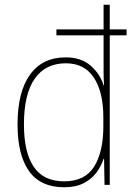

<svg xmlns="http://www.w3.org/2000/svg" viewBox="-20 -780 568 810"><path d="M251 10Q151 10 102.5 -58Q54 -126 54 -255Q54 -392 106.5 -465Q159 -538 257 -538Q323 -538 363 -502.5Q403 -467 417 -420H419Q417 -448 417 -474Q417 -500 417 -526V-631H218V-656H417V-760H443V-656H514V-631H443V0H421L419 -110H417Q407 -79 386.5 -51.5Q366 -24 332.5 -7Q299 10 251 10ZM251 -15Q338 -15 377 -77Q416 -139 416 -248V-284Q416 -392 376 -452.5Q336 -513 258 -513Q172 -513 126.5 -448Q81 -383 81 -255Q81 -137 122.5 -76Q164 -15 251 -15Z"/></svg>

Font: Noto Sans Gurmukhi UI SemiCondensed Thin
Style: Regular
Weight: 100
Width: 4
Designer: Jelle Bosma - Monotype Design Team
Foundry: Monotype Imaging Inc.
Version: Version 2.004; ttfautohint (v1.8.4.7-5d5b)